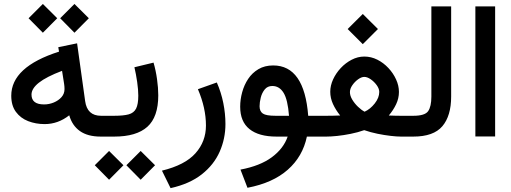

<svg xmlns="http://www.w3.org/2000/svg" viewBox="-20 -705 2638 991"><path d="M290.5 -610.8 364.3 -684.6 438.5 -610.8 364.3 -536.1ZM127.4 -610.8 201.2 -684.6 275.4 -610.8 201.2 -536.1ZM38.1 -210.9Q38.1 -359.9 284.7 -438.5L280.8 -461.4L377.9 -481.4L419.4 -183.6Q429.7 -107.4 501.5 -107.4H516.6V0H499.5Q433.1 0 392.8 -28.3Q352.5 -56.6 337.4 -109.9Q279.8 -64.5 210.4 -64.5Q164.6 -64.5 125.2 -79.8Q85.9 -95.2 62 -127.7Q38.1 -160.2 38.1 -210.9ZM300.3 -339.4Q219.2 -308.6 180.9 -278.3Q142.6 -248 142.6 -216.8Q142.6 -166 207.5 -166Q233.4 -166 257.6 -176Q281.7 -186 297.4 -203.6Q313 -221.2 313 -245.1Q313 -258.8 311 -271.5Z M772.5 -381.8Q784.2 -341.8 790.5 -296.6Q796.9 -251.5 796.9 -212.9Q796.9 -101.1 740.5 -50.5Q684.1 0 569.8 0H497.1V-107.4H569.8Q617.2 -107.4 644 -114.7Q670.9 -122.1 682.4 -144.5Q693.8 -167 693.8 -211.4Q693.8 -241.2 688 -282Q682.1 -322.8 673.8 -357.9ZM632.3 147.9 706.1 74.2 780.3 147.9 706.1 222.7ZM469.2 147.9 543 74.2 617.2 147.9 543 222.7Z M1099.1 -279.3Q1121.6 -228 1132.6 -173.1Q1143.6 -118.2 1143.6 -64.9Q1143.6 10.7 1113.8 78.1Q1084 145.5 1021.5 194.8Q959 244.1 860.4 266.1L815.9 175.8Q934.6 147 988.8 86.2Q1043 25.4 1043 -57.1Q1043 -147.5 1001.5 -244.6Z M1390.1 -367.2Q1550.8 -367.2 1570.8 -107.4H1619.1V0H1564Q1542.5 103 1465.3 171.1Q1388.2 239.3 1257.3 264.2L1221.2 170.4Q1322.3 151.4 1382.8 106.7Q1443.4 62 1464.8 0H1407.2Q1315.9 0 1267.8 -38.6Q1219.7 -77.1 1219.7 -154.3Q1219.7 -191.4 1230 -229Q1240.2 -266.6 1261 -297.9Q1281.7 -329.1 1314 -348.1Q1346.2 -367.2 1390.1 -367.2ZM1471.7 -107.4Q1465.3 -190.9 1443.6 -226.1Q1421.9 -261.2 1385.7 -261.2Q1360.8 -261.2 1346.4 -243.4Q1332 -225.6 1325.9 -201.2Q1319.8 -176.8 1319.8 -156.7Q1319.8 -130.4 1336.7 -118.9Q1353.5 -107.4 1402.3 -107.4Z M1774.4 -555.2 1852.5 -632.8 1930.7 -555.2 1852.5 -477.1ZM1986.8 -108.9Q2006.3 -107.9 2021 -107.7Q2035.6 -107.4 2047.9 -107.4H2093.8V0H2048.8Q2027.8 0 1996.1 -3.7Q1964.4 -7.3 1928.5 -14.6Q1892.6 -22 1859.9 -33.2Q1826.7 -21.5 1790 -14.2Q1753.4 -6.8 1720.5 -3.4Q1687.5 0 1665 0H1599.6V-107.4H1665.5Q1681.2 -107.4 1696.8 -107.7Q1712.4 -107.9 1735.8 -108.9Q1712.9 -137.2 1698.7 -168Q1684.6 -198.7 1684.6 -231.4Q1684.6 -263.2 1699.2 -295.2Q1713.9 -327.1 1738.8 -353.8Q1763.7 -380.4 1795.2 -396.7Q1826.7 -413.1 1860.4 -413.1Q1895.5 -413.1 1927.5 -397Q1959.5 -380.9 1984.6 -354Q2009.8 -327.1 2024.4 -294.9Q2039.1 -262.7 2039.1 -230.5Q2039.1 -197.8 2024.7 -167.2Q2010.3 -136.7 1986.8 -108.9ZM1860.4 -308.1Q1845.7 -308.1 1828.4 -295.7Q1811 -283.2 1798.6 -265.1Q1786.1 -247.1 1786.1 -229.5Q1786.1 -210.9 1798.1 -190.9Q1810.1 -170.9 1827.6 -154.1Q1845.2 -137.2 1861.8 -128.4Q1891.1 -141.6 1914.3 -171.1Q1937.5 -200.7 1937.5 -230.5Q1937.5 -247.1 1924.6 -265.1Q1911.6 -283.2 1893.6 -295.7Q1875.5 -308.1 1860.4 -308.1Z M2074.2 0V-107.4H2113.8Q2173.3 -107.4 2189.9 -131.3Q2206.5 -155.3 2206.5 -206.5V-671.9H2308.6V-207Q2308.6 -106.9 2263.2 -53.5Q2217.8 0 2113.3 0Z M2433.6 -671.9H2535.6V-0.5H2433.6Z"/></svg>

Font: Vazir Medium FD-UI
Style: Medium-FD-UI
Weight: 500
Designer: Saber Rastikerdar
Foundry: Saber Rastikerdar
Version: Version 30.1.0